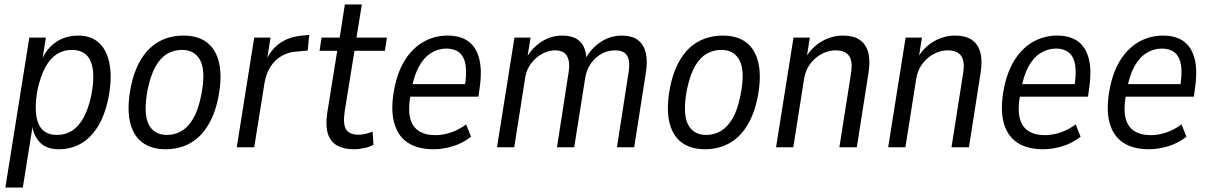

<svg xmlns="http://www.w3.org/2000/svg" viewBox="-20 -658 5403 858"><path d="M4 180 111 -490H185L167 -377H161Q177 -420 202.5 -446.5Q228 -473 260 -486Q292 -499 329 -499Q389 -499 424.5 -464.5Q460 -430 470.5 -367Q481 -304 464 -218Q448 -141 416 -90.5Q384 -40 340 -15.5Q296 9 243 9Q188 9 158 -22Q128 -53 122 -108H128L82 180ZM234 -55Q272 -55 301.5 -73.5Q331 -92 353 -131.5Q375 -171 388 -232Q407 -331 385.5 -383Q364 -435 301 -435Q265 -435 235.5 -417Q206 -399 184 -360Q162 -321 148 -259Q130 -160 151 -107.5Q172 -55 234 -55Z M721 9Q655 9 614 -23Q573 -55 560 -117.5Q547 -180 565 -271Q577 -330 599.5 -373.5Q622 -417 652 -444.5Q682 -472 719.5 -485.5Q757 -499 800 -499Q866 -499 906.5 -467Q947 -435 960 -372.5Q973 -310 955 -220Q943 -161 920.5 -117.5Q898 -74 868.5 -46.5Q839 -19 801.5 -5Q764 9 721 9ZM726 -55Q761 -55 790.5 -72Q820 -89 843 -127.5Q866 -166 879 -232Q900 -337 876 -386Q852 -435 793 -435Q759 -435 729 -418.5Q699 -402 676.5 -363.5Q654 -325 640 -259Q620 -153 643.5 -104Q667 -55 726 -55Z M1038 0 1116 -490H1189L1172 -384H1167Q1191 -438 1232 -466Q1273 -494 1331 -499L1362 -502L1355 -432L1299 -427Q1266 -424 1237 -407Q1208 -390 1188.5 -359.5Q1169 -329 1162 -287L1116 0Z M1561 9Q1517 9 1487 -7.5Q1457 -24 1445.5 -59.5Q1434 -95 1442 -151L1487 -431H1408L1417 -490H1498L1521 -638H1597L1573 -490H1709L1700 -431H1564L1520 -158Q1512 -102 1527 -79Q1542 -56 1583 -56Q1598 -56 1614.5 -60Q1631 -64 1645 -70L1649 -11Q1633 -2 1608.5 3.5Q1584 9 1561 9Z M1918 9Q1845 9 1800 -22Q1755 -53 1740 -114.5Q1725 -176 1743 -266Q1759 -344 1793.5 -395.5Q1828 -447 1876 -473Q1924 -499 1980 -499Q2037 -499 2072.5 -473.5Q2108 -448 2121.5 -395.5Q2135 -343 2123 -262L2118 -226H1798L1807 -282H2074L2056 -264Q2067 -330 2060.5 -368Q2054 -406 2032 -423.5Q2010 -441 1975 -441Q1939 -441 1907 -421.5Q1875 -402 1852.5 -361.5Q1830 -321 1819 -258L1815 -236Q1803 -172 1812.5 -132Q1822 -92 1851 -73Q1880 -54 1926 -54Q1958 -54 1993.5 -65.5Q2029 -77 2063 -102L2085 -47Q2048 -18 2003.5 -4.5Q1959 9 1918 9Z M2201 0 2279 -490H2351L2336 -397L2331 -396Q2354 -441 2397.5 -470Q2441 -499 2492 -499Q2544 -499 2571 -473.5Q2598 -448 2600 -398L2597 -397Q2622 -442 2664.5 -470.5Q2707 -499 2760 -499Q2802 -499 2828.5 -480.5Q2855 -462 2865 -425Q2875 -388 2866 -332L2814 0H2737L2787 -322Q2795 -365 2790 -389Q2785 -413 2769.5 -423Q2754 -433 2729 -433Q2696 -433 2668 -417.5Q2640 -402 2620.5 -374.5Q2601 -347 2595 -309L2546 0H2469L2519 -322Q2527 -365 2521 -389Q2515 -413 2499.5 -423Q2484 -433 2461 -433Q2437 -433 2415 -423.5Q2393 -414 2374.5 -397.5Q2356 -381 2343.5 -359Q2331 -337 2327 -311L2278 0Z M3131 9Q3065 9 3024 -23Q2983 -55 2970 -117.5Q2957 -180 2975 -271Q2987 -330 3009.5 -373.5Q3032 -417 3062 -444.5Q3092 -472 3129.5 -485.5Q3167 -499 3210 -499Q3276 -499 3316.5 -467Q3357 -435 3370 -372.5Q3383 -310 3365 -220Q3353 -161 3330.5 -117.5Q3308 -74 3278.5 -46.5Q3249 -19 3211.5 -5Q3174 9 3131 9ZM3136 -55Q3171 -55 3200.5 -72Q3230 -89 3253 -127.5Q3276 -166 3289 -232Q3310 -337 3286 -386Q3262 -435 3203 -435Q3169 -435 3139 -418.5Q3109 -402 3086.5 -363.5Q3064 -325 3050 -259Q3030 -153 3053.5 -104Q3077 -55 3136 -55Z M3448 0 3526 -490H3599L3584 -396H3578Q3604 -444 3649.5 -471.5Q3695 -499 3748 -499Q3793 -499 3821 -480.5Q3849 -462 3859.5 -425Q3870 -388 3861 -332L3809 0H3731L3782 -324Q3789 -365 3783 -388.5Q3777 -412 3759 -422.5Q3741 -433 3714 -433Q3683 -433 3653 -417.5Q3623 -402 3602 -374.5Q3581 -347 3574 -310L3525 0Z M3949 0 4027 -490H4100L4085 -396H4079Q4105 -444 4150.5 -471.5Q4196 -499 4249 -499Q4294 -499 4322 -480.5Q4350 -462 4360.5 -425Q4371 -388 4362 -332L4310 0H4232L4283 -324Q4290 -365 4284 -388.5Q4278 -412 4260 -422.5Q4242 -433 4215 -433Q4184 -433 4154 -417.5Q4124 -402 4103 -374.5Q4082 -347 4075 -310L4026 0Z M4642 9Q4569 9 4524 -22Q4479 -53 4464 -114.5Q4449 -176 4467 -266Q4483 -344 4517.5 -395.5Q4552 -447 4600 -473Q4648 -499 4704 -499Q4761 -499 4796.5 -473.5Q4832 -448 4845.5 -395.5Q4859 -343 4847 -262L4842 -226H4522L4531 -282H4798L4780 -264Q4791 -330 4784.5 -368Q4778 -406 4756 -423.5Q4734 -441 4699 -441Q4663 -441 4631 -421.5Q4599 -402 4576.5 -361.5Q4554 -321 4543 -258L4539 -236Q4527 -172 4536.5 -132Q4546 -92 4575 -73Q4604 -54 4650 -54Q4682 -54 4717.5 -65.5Q4753 -77 4787 -102L4809 -47Q4772 -18 4727.5 -4.5Q4683 9 4642 9Z M5115 9Q5042 9 4997 -22Q4952 -53 4937 -114.5Q4922 -176 4940 -266Q4956 -344 4990.5 -395.5Q5025 -447 5073 -473Q5121 -499 5177 -499Q5234 -499 5269.5 -473.5Q5305 -448 5318.5 -395.5Q5332 -343 5320 -262L5315 -226H4995L5004 -282H5271L5253 -264Q5264 -330 5257.5 -368Q5251 -406 5229 -423.5Q5207 -441 5172 -441Q5136 -441 5104 -421.5Q5072 -402 5049.5 -361.5Q5027 -321 5016 -258L5012 -236Q5000 -172 5009.5 -132Q5019 -92 5048 -73Q5077 -54 5123 -54Q5155 -54 5190.5 -65.5Q5226 -77 5260 -102L5282 -47Q5245 -18 5200.5 -4.5Q5156 9 5115 9Z"/></svg>

Font: Nunito Sans 10pt Condensed
Style: Italic
Weight: 400
Width: 3
Italic angle: -9°
Designer: Vernon Adams
Foundry: Vernon Adams
Version: Version 3.101;gftools[0.9.27]